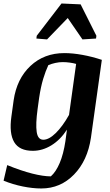

<svg xmlns="http://www.w3.org/2000/svg" viewBox="-30 -840 620 1083"><path d="M10.7 91.3Q89.8 123.5 152.1 139.2Q214.4 154.8 256.8 154.8Q285.6 129.4 306.9 79.1Q328.1 28.8 338.9 -43.5L347.7 -108.9Q310.5 -51.3 260 -20.3Q209.5 10.7 155.3 10.7Q79.1 10.7 50 -38.3Q21 -87.4 34.2 -182.1L46.9 -273.9Q64.5 -395.5 141.6 -468Q218.8 -540.5 333 -540.5Q379.9 -540.5 434.8 -530.5Q489.7 -520.5 544.4 -502.4L482.9 -63Q463.9 65.9 387.5 144.5Q311 223.1 203.1 223.1Q154.3 223.1 98.1 211.7Q42 200.2 -9.8 179.2ZM182.1 -225.1Q170.4 -139.6 177 -95.7Q183.6 -51.8 214.4 -51.8Q246.1 -51.8 284.7 -89.6Q323.2 -127.4 359.4 -191.9L399.4 -479.5Q384.8 -483.9 364 -486.8Q343.3 -489.7 323.2 -489.7Q303.7 -489.7 281.7 -484.9Q259.8 -480 242.7 -472.7Q227.1 -439.5 213.6 -395Q200.2 -350.6 190.9 -289.1ZM511.7 -622.6 435.1 -617.7 352.1 -738.3 235.4 -617.7 175.3 -622.6 177.2 -638.2 316.9 -820.3 424.8 -815.4 513.7 -638.2Z"/></svg>

Font: Noticia Text
Style: Bold Italic
Weight: 700
Italic angle: -8°
Designer: JM Sole
Foundry: JM Sole
Version: Version 1.003